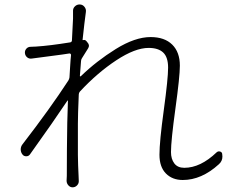

<svg xmlns="http://www.w3.org/2000/svg" viewBox="-20 -799 1070 846"><path d="M934.6 -127.9Q941.4 -133.8 949.7 -131.3Q958 -128.9 959 -121.1Q960 -115.2 960 -109.4Q960 -88.9 944.3 -75.2Q868.2 -5.9 785.2 -5.9Q739.3 -5.9 710.9 -34.7Q682.6 -63.5 682.6 -117.2Q682.6 -174.8 701.7 -314Q720.7 -453.1 720.7 -501Q720.7 -546.9 699.2 -567.4Q677.7 -587.9 634.8 -587.9Q575.2 -587.9 492.2 -533.2Q409.2 -478.5 332 -395.5Q327.1 -389.6 327.1 -382.8Q323.2 -292 323.2 -253.9Q323.2 -237.3 323.2 -203.1Q323.2 -183.6 323.2 -169.9Q323.2 -161.1 323.2 -155.3Q323.2 -141.6 323.2 -116.7Q323.2 -91.8 324.2 -70.8Q325.2 -49.8 326.2 -25.4L327.1 -2.9Q328.1 8.8 319.8 17.6Q311.5 26.4 299.8 26.4Q289.1 26.4 281.2 17.6Q273.4 8.8 273.4 -2.9Q274.4 -13.7 274.4 -24.4Q274.4 -73.2 274.9 -142.1Q275.4 -210.9 276.4 -258.8Q276.4 -276.4 279.3 -353.5Q280.3 -355.5 278.8 -356Q277.3 -356.4 276.4 -354.5Q217.8 -266.6 112.3 -119.1Q106.4 -110.4 95.7 -110.4Q85 -110.4 79.1 -118.2Q71.3 -127.9 71.3 -140.6Q71.3 -153.3 79.1 -163.1Q201.2 -321.3 281.2 -444.3Q285.2 -451.2 286.1 -458Q287.1 -473.6 289.1 -506.8Q291 -540 293 -556.6Q293 -559.6 291 -561.5Q289.1 -563.5 286.1 -563.5Q263.7 -559.6 202.1 -551.8Q140.6 -543.9 120.1 -541Q108.4 -539.1 99.6 -546.4Q90.8 -553.7 89.8 -565.4Q88.9 -576.2 96.2 -584.5Q103.5 -592.8 115.2 -592.8Q123 -592.8 138.7 -593.8Q199.2 -597.7 289.1 -612.3Q295.9 -613.3 296.9 -620.1Q301.8 -714.8 301.8 -716.8Q301.8 -738.3 301.8 -749Q300.8 -761.7 309.6 -770.5Q318.4 -779.3 330.1 -779.3Q330.1 -779.3 331.1 -779.3Q343.8 -779.3 352.1 -769Q360.4 -758.8 358.4 -746.1Q352.5 -704.1 343.8 -623Q343.8 -623 344.2 -622.6Q344.7 -622.1 345.7 -622.1Q354.5 -625 360.4 -618.2L365.2 -612.3Q377 -599.6 368.2 -585.9Q345.7 -549.8 340.8 -542Q336.9 -536.1 336.9 -528.3L332 -464.8Q331.1 -463.9 333 -462.9Q335 -461.9 335.9 -462.9Q405.3 -530.3 490.2 -583Q575.2 -635.7 643.6 -635.7Q705.1 -635.7 738.8 -602.5Q772.5 -569.3 772.5 -509.8Q772.5 -461.9 752.9 -320.3Q733.4 -178.7 733.4 -128.9Q733.4 -98.6 748 -79.1Q762.7 -59.6 792 -59.6Q863.3 -59.6 934.6 -127.9Z"/></svg>

Font: Gen Jyuu Gothic P Light
Style: Regular
Weight: 200
Designer: [Source Han Sans]
Ryoko NISHIZUKA  (kana & ideographs); Paul D. Hunt (Latin, Greek & Cyrillic); Wenlong ZHANG  (bopomofo
Version: Version 1.002.20150607